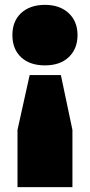

<svg xmlns="http://www.w3.org/2000/svg" viewBox="-20 -580 370 790"><path d="M165 -560Q226 -560 262.5 -526Q299 -492 299 -435.5Q299 -379.5 263.2 -345.2Q227.5 -311 165 -311Q102.5 -311 66.8 -344.5Q31 -378 31 -435.5Q31 -493.5 67.5 -526.8Q104 -560 165 -560ZM102 -271H230.5L278 -45.5V190H52V-45.5Z"/></svg>

Font: Encode Sans Black
Style: Regular
Weight: 900
Designer: Multiple Designers
Foundry: Impallari Type
Version: Version 3.002; ttfautohint (v1.8.3) -l 8 -r 50 -G 200 -x 14 